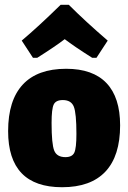

<svg xmlns="http://www.w3.org/2000/svg" viewBox="-20 -772 537 804"><path d="M118 -530 71 -602Q140 -660 234 -752H268Q338 -682 431 -602L384 -530H366Q290 -578 251 -608Q212 -578 136 -530ZM257 -484Q369 -484 426 -424Q483 -364 483 -247Q483 -119 421.5 -53.5Q360 12 240 12Q14 12 14 -223Q14 -352 75.5 -418Q137 -484 257 -484ZM243 -353Q214 -353 205 -334.5Q196 -316 196 -257Q196 -169 207 -141.5Q218 -114 254 -114Q282 -114 291 -132.5Q300 -151 300 -211Q300 -298 289 -325.5Q278 -353 243 -353Z"/></svg>

Font: Alegreya Sans Black
Style: Regular
Weight: 900
Designer: Juan Pablo del Peral
Foundry: Huerta Tipografica
Version: Version 2.007